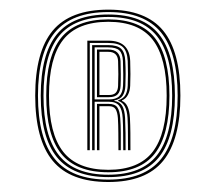

<svg xmlns="http://www.w3.org/2000/svg" viewBox="-20 -883 440 392"><path d="M201.2 -511.4Q123.5 -511.4 87.7 -554.6Q51.9 -597.8 51.9 -687.8Q51.9 -777.6 87.7 -820.5Q123.5 -863.3 201.2 -863.3Q277.9 -863.3 313.1 -820.5Q348.3 -777.6 348.3 -687.8Q348.3 -597.8 313.1 -554.6Q277.9 -511.4 201.2 -511.4ZM201.2 -516.3Q274.9 -516.3 308.8 -558.3Q342.7 -600.2 342.7 -687.8Q342.7 -775 308.8 -816.7Q274.9 -858.4 201.2 -858.4Q126.5 -858.4 92 -816.7Q57.5 -775 57.5 -687.8Q57.5 -600.2 92 -558.3Q126.5 -516.3 201.2 -516.3ZM201.2 -521.4Q129.3 -521.4 96.2 -562.1Q63.2 -602.8 63.2 -687.8Q63.2 -772.6 96.2 -813Q129.3 -853.4 201.2 -853.4Q272.1 -853.4 304.6 -813Q337.1 -772.6 337.1 -687.8Q337.1 -602.8 304.6 -562.1Q272.1 -521.4 201.2 -521.4ZM201.2 -526.3Q269.3 -526.3 300.4 -565.9Q331.5 -605.4 331.5 -687.8Q331.5 -770.2 300.4 -809.3Q269.3 -848.4 201.2 -848.4Q132.1 -848.4 100.4 -809.3Q68.8 -770.2 68.8 -687.8Q68.8 -605.4 100.4 -565.9Q132.1 -526.3 201.2 -526.3ZM201.2 -531.3Q134.9 -531.3 104.6 -569.6Q74.4 -607.8 74.4 -687.8Q74.4 -767.6 104.6 -805.5Q134.9 -843.4 201.2 -843.4Q266.5 -843.4 296.2 -805.5Q325.9 -767.6 325.9 -687.8Q325.9 -607.8 296.2 -569.6Q266.5 -531.3 201.2 -531.3ZM201.2 -536.3Q263.5 -536.3 291.9 -573.3Q320.3 -610.3 320.3 -687.8Q320.3 -764.9 291.9 -801.7Q263.5 -838.5 201.2 -838.5Q137.8 -838.5 108.9 -801.7Q80 -764.9 80 -687.8Q80 -610.3 108.9 -573.3Q137.8 -536.3 201.2 -536.3ZM158.3 -576.3V-800H200.9Q244.3 -800 245.8 -758.4Q246.3 -745.1 246.3 -731.7Q246.3 -718.2 245.8 -708Q245.4 -697.6 241.3 -689.6Q237.3 -681.5 229.1 -678.1V-677Q243.7 -671.1 245.3 -642Q246 -628.4 246.2 -611.4Q246.3 -594.4 246.3 -576.3H241.4Q241.3 -594.4 241.2 -611.4Q241.2 -628.4 240.4 -642Q238.7 -671.8 221.4 -676.9V-678.3Q232 -681.6 236.1 -689.2Q240.3 -696.8 240.8 -708Q241.3 -718.2 241.3 -732.1Q241.3 -745.9 240.8 -758.4Q239.7 -778.5 230.8 -786.9Q221.8 -795.3 200.9 -795.3H163.3V-576.3ZM178 -576.3V-670.9H202.1Q214.6 -670.9 219.6 -663.7Q224.6 -656.6 225.5 -641.7Q226.5 -628.4 226.6 -611.4Q226.6 -594.4 226.6 -576.3H221.8Q221.8 -594.4 221.6 -611.7Q221.5 -628.9 220.7 -641.7Q219.8 -654 216 -660.1Q212.3 -666.2 202.3 -666.2H183V-576.3ZM168.1 -576.3V-790.9H200.9Q219.6 -790.9 227.3 -783.4Q234.9 -776 235.8 -758.4Q236.5 -745.6 236.5 -731.9Q236.5 -718.2 236 -708Q235.5 -695.6 230.5 -687.8Q225.4 -680.1 213.5 -678V-677Q225 -674.9 229.7 -666.6Q234.4 -658.2 235.4 -642Q236.1 -628.4 236.3 -611.4Q236.4 -594.4 236.4 -576.3H231.6Q231.4 -594.4 231.4 -611.3Q231.3 -628.2 230.5 -641.7Q229.6 -659.1 223.2 -667.2Q216.9 -675.3 202.1 -675.3H173.2V-576.3ZM173.2 -680H202.4Q217 -680 223.7 -686.8Q230.5 -693.6 231.2 -708Q231.7 -718.2 231.6 -731.9Q231.5 -745.6 231 -758.4Q230.4 -773.5 223.8 -779.9Q217.2 -786.3 200.9 -786.3H173.2ZM178 -684.6V-781.9H200.9Q225.1 -781.9 226.1 -758.2Q226.6 -745.4 226.6 -731.8Q226.7 -718.2 226.2 -708Q225.7 -696.1 220.1 -690.3Q214.5 -684.6 202.4 -684.6ZM183 -689H202.2Q212.1 -689 216.5 -693.8Q220.8 -698.6 221.1 -708Q221.6 -718 221.6 -731.6Q221.6 -745.1 221.1 -758.2Q220.3 -777.2 200.9 -777.2H183Z"/></svg>

Font: Big Shoulders Inline Display SC Thin
Style: Regular
Weight: 100
Designer: Patric King
Foundry: XO Type Co
Version: Version 2.002